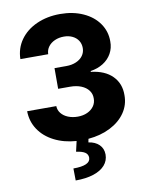

<svg xmlns="http://www.w3.org/2000/svg" viewBox="-100 -789 847 1089"><g transform="rotate(-10 323.0 -244.5)"><path d="M210.9 -206.1Q211.4 -183.1 225.8 -164.8Q240.2 -146.5 265.4 -136.2Q290.5 -126 321.3 -126Q352.1 -126 376.5 -137.2Q400.9 -148.4 414.6 -168.2Q428.2 -188 427.7 -212.9Q428.2 -238.3 413.3 -258.3Q398.4 -278.3 370.8 -289.6Q343.3 -300.8 306.6 -300.8H238.3V-419.9H306.6Q338.4 -419.9 363.3 -430.7Q388.2 -441.4 402.1 -460.7Q416 -480 416 -504.9Q416 -528.8 404.1 -547.4Q392.1 -565.9 370.6 -576.4Q349.1 -586.9 321.3 -586.9Q292.5 -586.9 268.8 -576.4Q245.1 -565.9 231.2 -547.1Q217.3 -528.3 216.8 -503.9H56.6Q57.6 -565.4 92 -614Q126.5 -662.6 186.8 -689.7Q247.1 -716.8 322.3 -716.8Q396.5 -716.8 454.6 -690.4Q512.7 -664.1 544.7 -617.9Q576.7 -571.8 576.2 -514.6Q576.7 -476.1 559.1 -444.8Q541.5 -413.6 509.8 -393.8Q478 -374 437.5 -368.2V-363.3Q517.6 -354 560.5 -310.5Q603.5 -267.1 602.5 -200.2Q603 -145 572.3 -99.9Q541.5 -54.7 485.8 -26.4Q430.2 2 358.4 8.3L354.5 28.3Q393.1 33.7 415.5 55.7Q438 77.6 438.5 112.3Q438.5 147.9 415.5 174.1Q392.6 200.2 349.4 214.4Q306.2 228.5 246.1 228.5L245.1 159.2Q343.8 159.2 343.8 114.3Q343.8 94.7 327.4 83.7Q311 72.8 276.4 68.4L290 8.8Q218.3 3.9 162.4 -24.7Q106.4 -53.2 75.2 -100.1Q43.9 -147 43 -206.1Z"/></g></svg>

Font: Pretendard ExtraBold
Style: Regular
Weight: 800
Designer: Base glyphs from Inter by Rasmus Andersson; Hangeul glyphs from Noto Sans CJK(Source Han Sans) by Jang Soo-young and Kan
Foundry: Kil Hyung-jin
Version: Version 1.309